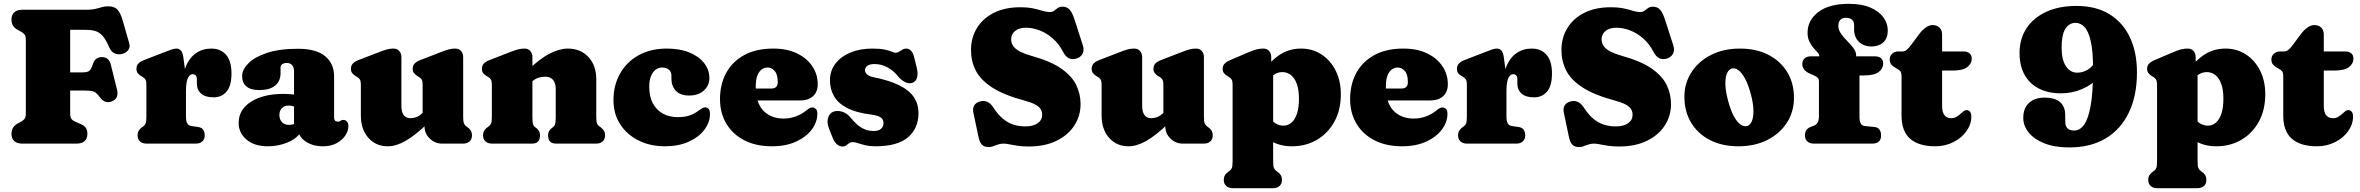

<svg xmlns="http://www.w3.org/2000/svg" viewBox="-20 -751 12342 1004"><path d="M433.5 -700Q460.5 -700 479 -704.5Q497.5 -709 512.8 -713.5Q528 -718 545.5 -718Q578.5 -718 594.5 -700.2Q610.5 -682.5 621.5 -644L656 -524Q662 -503 649.2 -487.5Q636.5 -472 614 -468Q596.5 -465 579.5 -471.8Q562.5 -478.5 551 -504Q533.5 -544.5 516.2 -563.8Q499 -583 478 -589Q457 -595 426.5 -595H347V-157.5Q347 -137.5 354.2 -128.5Q361.5 -119.5 375 -114L404 -101.5Q421.5 -94 429.2 -81.8Q437 -69.5 437 -51Q437 -27.5 423 -13.8Q409 0 379.5 0H97.5Q68 0 54 -13.8Q40 -27.5 40 -51Q40 -88 73 -105.5L89 -114Q100.5 -120 107.8 -128.8Q115 -137.5 115 -157V-543Q115 -562.5 107.8 -571.2Q100.5 -580 89 -586L73 -594.5Q40 -612 40 -649Q40 -672.5 54 -686.2Q68 -700 97.5 -700ZM249 -372.5H412.5Q441.5 -372.5 450.5 -384Q459.5 -395.5 467 -419Q472.5 -436 484.5 -444.2Q496.5 -452.5 512 -452.5Q550 -452.5 559.5 -413L591.5 -284Q598 -258 590 -242.2Q582 -226.5 561.5 -219.5Q545 -214 529.5 -219.8Q514 -225.5 502.5 -242Q492 -256.5 483.2 -264.2Q474.5 -272 460.8 -274.8Q447 -277.5 421.5 -277.5H249Z M929.5 -264Q929.5 -345 949.2 -396.5Q969 -448 1004 -472.5Q1039 -497 1084.5 -497Q1133.5 -497 1162 -464.5Q1190.5 -432 1190.5 -367Q1190.5 -302 1164.8 -272Q1139 -242 1097 -242Q1053.5 -242 1031.5 -261.5Q1009.5 -281 1009.5 -314.5V-336Q1009.5 -350 1003.5 -356.5Q997.5 -363 987.5 -363Q977.5 -363 969.5 -353.8Q961.5 -344.5 957 -325.8Q952.5 -307 952.5 -279ZM939.5 -446 952.5 -348V-142Q952.5 -118.5 958.8 -106.5Q965 -94.5 980.5 -92L1015.5 -87Q1034.5 -84.5 1042.5 -72.5Q1050.5 -60.5 1050.5 -43Q1050.5 -23 1038 -11.5Q1025.5 0 1003.5 0H746.5Q725 0 712.2 -11.5Q699.5 -23 699.5 -43Q699.5 -58 706 -68.2Q712.5 -78.5 724.5 -87L731.5 -92Q738.5 -97 742 -106.8Q745.5 -116.5 745.5 -142V-305Q745.5 -327.5 740 -335.8Q734.5 -344 725.5 -349L718.5 -353Q707.5 -359.5 700.5 -368.2Q693.5 -377 693.5 -391Q693.5 -407 703 -418Q712.5 -429 733.5 -437L839.5 -478Q861.5 -486.5 876.2 -491.8Q891 -497 902.5 -497Q917.5 -497 926.8 -486Q936 -475 939.5 -446Z M1537.5 -82.5V-95.5L1517.5 -99V-380Q1517.5 -399 1507.2 -410.5Q1497 -422 1479.5 -422Q1466.5 -422 1456.8 -415.8Q1447 -409.5 1447 -399V-368Q1447 -326 1418.2 -303Q1389.5 -280 1336 -280Q1290.5 -280 1268.2 -299.2Q1246 -318.5 1246 -353Q1246 -386 1278 -419Q1310 -452 1375 -474Q1440 -496 1538 -496Q1633.5 -496 1680.2 -457.2Q1727 -418.5 1727 -351.5V-135Q1727 -127.5 1731.2 -121.2Q1735.5 -115 1746 -115Q1752 -115 1755.5 -116.5Q1759 -118 1762 -120Q1764.5 -121.5 1767.2 -122.8Q1770 -124 1774 -124Q1787.5 -124 1794.8 -114.8Q1802 -105.5 1802 -92Q1802 -67 1785.8 -42.5Q1769.5 -18 1739.8 -2Q1710 14 1669 14Q1613 14 1575.2 -13.2Q1537.5 -40.5 1537.5 -82.5ZM1228 -108Q1228 -178 1292.5 -219Q1357 -260 1463 -260Q1492 -260 1514.8 -256.8Q1537.5 -253.5 1551.5 -247L1530.5 -188.5Q1520.5 -194 1510.5 -196.5Q1500.5 -199 1488.5 -199Q1467 -199 1454 -185.5Q1441 -172 1441 -150Q1441 -126 1454.8 -112Q1468.5 -98 1491.5 -98Q1507.5 -98 1520 -103.8Q1532.5 -109.5 1538.5 -116L1551.5 -57Q1527 -23 1480 -4.5Q1433 14 1380 14Q1310.5 14 1269.2 -21Q1228 -56 1228 -108Z M2200 -90V-110L2190 -112V-305Q2190 -327.5 2184.5 -335.8Q2179 -344 2170 -349L2163 -353Q2152 -360 2145 -368.5Q2138 -377 2138 -391Q2138 -407 2147.5 -418Q2157 -429 2178 -437L2284 -478Q2309.5 -488 2326 -492.5Q2342.5 -497 2361 -497Q2380 -497 2391 -484.2Q2402 -471.5 2402 -452V-142Q2402 -116.5 2405.8 -107Q2409.5 -97.5 2416 -92L2423 -87Q2435 -79 2441.5 -68.5Q2448 -58 2448 -43Q2448 -23 2435.5 -11.5Q2423 0 2401 0H2291Q2255 0 2227.5 -26.2Q2200 -52.5 2200 -90ZM1867 -146V-305Q1867 -327.5 1861.5 -335.8Q1856 -344 1847 -349L1840 -353Q1829 -360 1822 -368.5Q1815 -377 1815 -391Q1815 -407 1824.5 -418Q1834 -429 1855 -437L1961 -478Q1986.5 -488 2003 -492.5Q2019.5 -497 2038 -497Q2057 -497 2068 -484.2Q2079 -471.5 2079 -452V-197Q2079 -165.5 2091.2 -149.2Q2103.5 -133 2126 -133Q2141 -133 2155.8 -138Q2170.5 -143 2186 -157L2203 -173L2241 -129L2218 -107Q2149 -41 2099.5 -13.5Q2050 14 2008 14Q1945 14 1906 -30.5Q1867 -75 1867 -146Z M2764 -452V-142Q2764 -113.5 2766.8 -103Q2769.5 -92.5 2777 -87L2785 -81Q2804 -67 2804 -43Q2804 0 2762 0H2553Q2531.5 0 2518.8 -11.5Q2506 -23 2506 -43Q2506 -58 2512.5 -68.5Q2519 -79 2531 -87L2538 -92Q2545 -97.5 2548.5 -107Q2552 -116.5 2552 -142V-305Q2552 -327.5 2546.5 -335.8Q2541 -344 2532 -349L2525 -353Q2514 -360 2507 -368.5Q2500 -377 2500 -391Q2500 -407 2509.5 -418Q2519 -429 2540 -437L2646 -478Q2671.5 -488 2688 -492.5Q2704.5 -497 2723 -497Q2742 -497 2753 -484.2Q2764 -471.5 2764 -452ZM2746 -310 2708 -354 2731 -376Q2801.5 -443.5 2853.5 -470.2Q2905.5 -497 2949 -497Q3016 -497 3057 -452.8Q3098 -408.5 3098 -337V-142Q3098 -116.5 3101.5 -106.8Q3105 -97 3112 -92L3119 -87Q3131 -78 3137.5 -68Q3144 -58 3144 -43Q3144 -23 3131.5 -11.5Q3119 0 3097 0H2888Q2846 0 2846 -43Q2846 -67 2865 -81L2873 -87Q2880.5 -92.5 2883.2 -103Q2886 -113.5 2886 -142V-286Q2886 -317 2871.8 -333.5Q2857.5 -350 2831 -350Q2814.5 -350 2797 -345Q2779.5 -340 2763 -325Z M3689.5 -342.5Q3689.5 -304 3660.8 -277.8Q3632 -251.5 3584 -251.5Q3537.5 -251.5 3514.2 -276.2Q3491 -301 3491 -339.5V-355.5Q3491 -375.5 3477.5 -386.8Q3464 -398 3442 -398Q3424.5 -398 3409.2 -387Q3394 -376 3384.5 -353.8Q3375 -331.5 3375 -297.5Q3375 -244.5 3394.8 -209Q3414.5 -173.5 3448 -156Q3481.5 -138.5 3523 -138.5Q3557 -138.5 3581.5 -145.8Q3606 -153 3630.5 -170.5Q3645.5 -181.5 3653.2 -185.8Q3661 -190 3668 -189.5Q3679.5 -189 3686 -181Q3692.5 -173 3692.5 -155Q3692.5 -110.5 3662.8 -71.8Q3633 -33 3580 -9.5Q3527 14 3457 14Q3380.5 14 3319.5 -16.2Q3258.5 -46.5 3223.2 -100.8Q3188 -155 3188 -227.5Q3188 -305 3222.2 -366Q3256.5 -427 3319.2 -462Q3382 -497 3467.5 -497Q3536 -497 3585.8 -476.2Q3635.5 -455.5 3662.5 -420.5Q3689.5 -385.5 3689.5 -342.5Z M4256 -311Q4256 -270 4231.2 -247.8Q4206.5 -225.5 4162 -225.5H3880.5V-288H4013Q4047 -288 4047 -321.5Q4047 -362 4030.8 -380Q4014.5 -398 3994 -398Q3977.5 -398 3963.2 -388Q3949 -378 3940.5 -356.2Q3932 -334.5 3932 -298.5Q3932 -213.5 3971.8 -172.2Q4011.5 -131 4078 -131Q4108.5 -131 4138 -141Q4167.5 -151 4191.5 -170Q4206 -181.5 4214 -185.8Q4222 -190 4229.5 -189Q4238.5 -188.5 4246.2 -181.5Q4254 -174.5 4254 -157Q4254 -112.5 4224.8 -73.5Q4195.5 -34.5 4142.2 -10.2Q4089 14 4016 14Q3934 14 3873 -17Q3812 -48 3778.5 -103.8Q3745 -159.5 3745 -233Q3745 -309.5 3777 -369Q3809 -428.5 3871.2 -462.8Q3933.5 -497 4024 -497Q4096.5 -497 4148.5 -471.5Q4200.5 -446 4228.2 -403.8Q4256 -361.5 4256 -311Z M4554 -416Q4527 -416 4515 -406.5Q4503 -397 4503 -384Q4503 -376 4508 -368.8Q4513 -361.5 4522.2 -356Q4531.5 -350.5 4545 -348Q4632 -330.5 4684.2 -304Q4736.5 -277.5 4759.8 -241.5Q4783 -205.5 4783 -160Q4783 -80 4728 -33Q4673 14 4558 14Q4528 14 4505.2 8.5Q4482.5 3 4466.2 -2.5Q4450 -8 4439 -8Q4428 -8 4420.2 -2.2Q4412.5 3.5 4404.8 9.2Q4397 15 4386 15Q4370.5 15 4357.2 4.2Q4344 -6.5 4334 -31L4316 -76Q4302.5 -110.5 4310.2 -135Q4318 -159.5 4338 -167Q4359 -174.5 4384 -166.8Q4409 -159 4426 -138Q4442 -118.5 4459.5 -102.2Q4477 -86 4498.8 -76Q4520.5 -66 4549 -66Q4574.5 -66 4587.2 -77.5Q4600 -89 4600 -107Q4600 -119 4594 -128Q4588 -137 4573.8 -143Q4559.5 -149 4535 -152Q4457.5 -161.5 4410.2 -186Q4363 -210.5 4341.5 -247.5Q4320 -284.5 4320 -331Q4320 -381 4348.5 -418.2Q4377 -455.5 4427 -476.2Q4477 -497 4542 -497Q4582 -497 4606.8 -491.5Q4631.5 -486 4644.5 -480.5Q4657.5 -475 4662 -475Q4672.5 -475 4681.2 -480.5Q4690 -486 4698.8 -491.5Q4707.5 -497 4718 -497Q4731.5 -497 4742.8 -487Q4754 -477 4760 -453L4774 -396Q4781 -369 4775.5 -346Q4770 -323 4748 -317Q4731 -312.5 4711.8 -322.2Q4692.5 -332 4676 -352Q4652 -382 4620.2 -399Q4588.5 -416 4554 -416Z M5359.5 15Q5325.5 15 5300.8 11.2Q5276 7.5 5258.5 3.8Q5241 0 5229.5 0Q5215.5 0 5205 2.8Q5194.5 5.5 5185.8 9Q5177 12.5 5168.8 15.2Q5160.5 18 5151 18Q5126.5 18 5114.5 5.5Q5102.5 -7 5096.5 -36L5069.5 -164Q5065.5 -184.5 5074.2 -199.2Q5083 -214 5103 -220Q5123.5 -226.5 5142 -218.8Q5160.5 -211 5176 -186.5Q5199 -151 5224.8 -129.8Q5250.5 -108.5 5279.8 -99.2Q5309 -90 5342.5 -90Q5382.5 -90 5406 -106.5Q5429.5 -123 5429.5 -150.5Q5429.5 -168 5421 -181.2Q5412.5 -194.5 5392.5 -205Q5372.5 -215.5 5337.5 -225Q5228 -254.5 5167.2 -294.2Q5106.5 -334 5082 -383Q5057.5 -432 5057.5 -489Q5057.5 -553.5 5088.5 -604.2Q5119.5 -655 5177.2 -684Q5235 -713 5314.5 -713Q5355.5 -713 5383.8 -706.8Q5412 -700.5 5432.2 -694.2Q5452.5 -688 5469.5 -688Q5483 -688 5492 -695Q5501 -702 5510.8 -709Q5520.5 -716 5536.5 -716Q5558.5 -716 5573 -700.8Q5587.5 -685.5 5600.5 -644L5642.5 -513.5Q5651 -487 5639.8 -468Q5628.5 -449 5604 -443.5Q5583 -439 5567.2 -447.5Q5551.5 -456 5539.5 -479Q5517.5 -521.5 5485.2 -549.8Q5453 -578 5416.5 -592Q5380 -606 5344.5 -606Q5308 -606 5287.8 -588.8Q5267.5 -571.5 5267.5 -545.5Q5267.5 -524 5280 -508Q5292.5 -492 5316.2 -480.2Q5340 -468.5 5373.5 -459Q5474.5 -431 5530.2 -391.8Q5586 -352.5 5608.2 -305.5Q5630.5 -258.5 5630.5 -207Q5630.5 -145 5598 -94.8Q5565.5 -44.5 5504.8 -14.8Q5444 15 5359.5 15Z M6073.5 -90V-110L6063.5 -112V-305Q6063.5 -327.5 6058 -335.8Q6052.5 -344 6043.5 -349L6036.5 -353Q6025.5 -360 6018.5 -368.5Q6011.5 -377 6011.5 -391Q6011.5 -407 6021 -418Q6030.5 -429 6051.5 -437L6157.5 -478Q6183 -488 6199.5 -492.5Q6216 -497 6234.5 -497Q6253.5 -497 6264.5 -484.2Q6275.5 -471.5 6275.5 -452V-142Q6275.5 -116.5 6279.2 -107Q6283 -97.5 6289.5 -92L6296.5 -87Q6308.5 -79 6315 -68.5Q6321.5 -58 6321.5 -43Q6321.5 -23 6309 -11.5Q6296.5 0 6274.5 0H6164.5Q6128.5 0 6101 -26.2Q6073.5 -52.5 6073.5 -90ZM5740.5 -146V-305Q5740.5 -327.5 5735 -335.8Q5729.5 -344 5720.5 -349L5713.5 -353Q5702.5 -360 5695.5 -368.5Q5688.5 -377 5688.5 -391Q5688.5 -407 5698 -418Q5707.5 -429 5728.5 -437L5834.5 -478Q5860 -488 5876.5 -492.5Q5893 -497 5911.5 -497Q5930.5 -497 5941.5 -484.2Q5952.5 -471.5 5952.5 -452V-197Q5952.5 -165.5 5964.8 -149.2Q5977 -133 5999.5 -133Q6014.5 -133 6029.2 -138Q6044 -143 6059.5 -157L6076.5 -173L6114.5 -129L6091.5 -107Q6022.5 -41 5973 -13.5Q5923.5 14 5881.5 14Q5818.5 14 5779.5 -30.5Q5740.5 -75 5740.5 -146Z M6627.5 -452V-407L6637.5 -388V91Q6637.5 116.5 6641.2 126Q6645 135.5 6651.5 141L6658.5 146Q6670.5 154 6677 164.5Q6683.5 175 6683.5 190Q6683.5 210 6671 221.5Q6658.5 233 6636.5 233H6426.5Q6405 233 6392.2 221.5Q6379.5 210 6379.5 190Q6379.5 175 6386 164.5Q6392.5 154 6404.5 146L6411.5 141Q6418.5 135.5 6422 126Q6425.5 116.5 6425.5 91V-305Q6425.5 -327.5 6420 -335.8Q6414.5 -344 6405.5 -349L6398.5 -353Q6387.5 -360 6380.5 -368.5Q6373.5 -377 6373.5 -391Q6373.5 -407 6383 -417.5Q6392.5 -428 6413.5 -437L6509.5 -478Q6534.5 -488.5 6551.2 -492.8Q6568 -497 6586.5 -497Q6605.5 -497 6616.5 -484.2Q6627.5 -471.5 6627.5 -452ZM6600.5 -307 6564.5 -347Q6607.5 -417 6661 -457Q6714.5 -497 6783.5 -497Q6843 -497 6890 -466.5Q6937 -436 6964.2 -382.2Q6991.5 -328.5 6991.5 -258Q6991.5 -176.5 6958 -115.2Q6924.5 -54 6866.5 -20Q6808.5 14 6735.5 14Q6675 14 6629.8 -11.8Q6584.5 -37.5 6551.5 -90L6608.5 -156Q6627.5 -120 6648 -107Q6668.5 -94 6691.5 -94Q6715.5 -94 6733.8 -110Q6752 -126 6762.2 -157.2Q6772.5 -188.5 6772.5 -234Q6772.5 -282 6761 -313Q6749.5 -344 6729.8 -359Q6710 -374 6685.5 -374Q6660 -374 6638.5 -358.2Q6617 -342.5 6600.5 -307Z M7551 -311Q7551 -270 7526.2 -247.8Q7501.5 -225.5 7457 -225.5H7175.5V-288H7308Q7342 -288 7342 -321.5Q7342 -362 7325.8 -380Q7309.5 -398 7289 -398Q7272.5 -398 7258.2 -388Q7244 -378 7235.5 -356.2Q7227 -334.5 7227 -298.5Q7227 -213.5 7266.8 -172.2Q7306.5 -131 7373 -131Q7403.5 -131 7433 -141Q7462.5 -151 7486.5 -170Q7501 -181.5 7509 -185.8Q7517 -190 7524.5 -189Q7533.5 -188.5 7541.2 -181.5Q7549 -174.5 7549 -157Q7549 -112.5 7519.8 -73.5Q7490.5 -34.5 7437.2 -10.2Q7384 14 7311 14Q7229 14 7168 -17Q7107 -48 7073.5 -103.8Q7040 -159.5 7040 -233Q7040 -309.5 7072 -369Q7104 -428.5 7166.2 -462.8Q7228.5 -497 7319 -497Q7391.5 -497 7443.5 -471.5Q7495.5 -446 7523.2 -403.8Q7551 -361.5 7551 -311Z M7834.5 -264Q7834.5 -345 7854.2 -396.5Q7874 -448 7909 -472.5Q7944 -497 7989.5 -497Q8038.5 -497 8067 -464.5Q8095.5 -432 8095.5 -367Q8095.5 -302 8069.8 -272Q8044 -242 8002 -242Q7958.5 -242 7936.5 -261.5Q7914.5 -281 7914.5 -314.5V-336Q7914.5 -350 7908.5 -356.5Q7902.5 -363 7892.5 -363Q7882.5 -363 7874.5 -353.8Q7866.5 -344.5 7862 -325.8Q7857.5 -307 7857.5 -279ZM7844.5 -446 7857.5 -348V-142Q7857.5 -118.5 7863.8 -106.5Q7870 -94.5 7885.5 -92L7920.5 -87Q7939.5 -84.5 7947.5 -72.5Q7955.5 -60.5 7955.5 -43Q7955.5 -23 7943 -11.5Q7930.5 0 7908.5 0H7651.5Q7630 0 7617.2 -11.5Q7604.5 -23 7604.5 -43Q7604.5 -58 7611 -68.2Q7617.5 -78.5 7629.5 -87L7636.5 -92Q7643.5 -97 7647 -106.8Q7650.5 -116.5 7650.5 -142V-305Q7650.5 -327.5 7645 -335.8Q7639.5 -344 7630.5 -349L7623.5 -353Q7612.5 -359.5 7605.5 -368.2Q7598.5 -377 7598.5 -391Q7598.5 -407 7608 -418Q7617.5 -429 7638.5 -437L7744.5 -478Q7766.5 -486.5 7781.2 -491.8Q7796 -497 7807.5 -497Q7822.5 -497 7831.8 -486Q7841 -475 7844.5 -446Z M8447 15Q8413 15 8388.2 11.2Q8363.5 7.5 8346 3.8Q8328.5 0 8317 0Q8303 0 8292.5 2.8Q8282 5.5 8273.2 9Q8264.5 12.5 8256.2 15.2Q8248 18 8238.5 18Q8214 18 8202 5.5Q8190 -7 8184 -36L8157 -164Q8153 -184.5 8161.8 -199.2Q8170.5 -214 8190.5 -220Q8211 -226.5 8229.5 -218.8Q8248 -211 8263.5 -186.5Q8286.5 -151 8312.2 -129.8Q8338 -108.5 8367.2 -99.2Q8396.5 -90 8430 -90Q8470 -90 8493.5 -106.5Q8517 -123 8517 -150.5Q8517 -168 8508.5 -181.2Q8500 -194.5 8480 -205Q8460 -215.5 8425 -225Q8315.5 -254.5 8254.8 -294.2Q8194 -334 8169.5 -383Q8145 -432 8145 -489Q8145 -553.5 8176 -604.2Q8207 -655 8264.8 -684Q8322.5 -713 8402 -713Q8443 -713 8471.2 -706.8Q8499.5 -700.5 8519.8 -694.2Q8540 -688 8557 -688Q8570.5 -688 8579.5 -695Q8588.5 -702 8598.2 -709Q8608 -716 8624 -716Q8646 -716 8660.5 -700.8Q8675 -685.5 8688 -644L8730 -513.5Q8738.5 -487 8727.2 -468Q8716 -449 8691.5 -443.5Q8670.5 -439 8654.8 -447.5Q8639 -456 8627 -479Q8605 -521.5 8572.8 -549.8Q8540.5 -578 8504 -592Q8467.5 -606 8432 -606Q8395.5 -606 8375.2 -588.8Q8355 -571.5 8355 -545.5Q8355 -524 8367.5 -508Q8380 -492 8403.8 -480.2Q8427.5 -468.5 8461 -459Q8562 -431 8617.8 -391.8Q8673.5 -352.5 8695.8 -305.5Q8718 -258.5 8718 -207Q8718 -145 8685.5 -94.8Q8653 -44.5 8592.2 -14.8Q8531.5 15 8447 15Z M9078.5 -497Q9164 -497 9227.5 -464.2Q9291 -431.5 9326 -373.5Q9361 -315.5 9361 -239Q9361 -167.5 9324.5 -110.2Q9288 -53 9222.5 -19.5Q9157 14 9070.5 14Q8985.5 14 8922 -18.5Q8858.5 -51 8823.2 -109.5Q8788 -168 8788 -246Q8788 -315.5 8824.5 -372.5Q8861 -429.5 8926.2 -463.2Q8991.5 -497 9078.5 -497ZM9116 -92Q9132 -96.5 9140.8 -117.5Q9149.5 -138.5 9149 -174.2Q9148.5 -210 9135.5 -258Q9122 -309 9105 -340.2Q9088 -371.5 9070 -384.5Q9052 -397.5 9035.5 -392.5Q9020.5 -388.5 9011.2 -368.5Q9002 -348.5 9002.2 -313Q9002.5 -277.5 9016 -226Q9029.5 -175 9046.2 -144Q9063 -113 9081.2 -100.2Q9099.5 -87.5 9116 -92Z M9703.5 -142Q9703.5 -118.5 9709.8 -106Q9716 -93.5 9731.5 -92L9781.5 -87Q9800.5 -85 9808.5 -72.8Q9816.5 -60.5 9816.5 -43Q9816.5 0 9769.5 0H9465.5Q9444 0 9431.2 -11.2Q9418.5 -22.5 9418.5 -42Q9418.5 -61 9426.8 -72Q9435 -83 9453.5 -89.5L9463.5 -93Q9476.5 -97.5 9484 -109Q9491.5 -120.5 9491.5 -144V-324.5Q9491.5 -337 9485.5 -344Q9479.5 -351 9460.5 -359L9448.5 -364Q9424.5 -374 9414.5 -387Q9404.5 -400 9404.5 -417Q9404.5 -434.5 9416.5 -445.5Q9428.5 -456.5 9448.5 -456.5H9548.5L9493 -436V-462Q9493 -468 9483.8 -477.5Q9474.5 -487 9462.5 -501Q9450.5 -515 9441.2 -534.5Q9432 -554 9432 -580Q9432 -644.5 9488 -687.8Q9544 -731 9648 -731Q9714.5 -731 9759.8 -711.8Q9805 -692.5 9828.2 -660.8Q9851.5 -629 9851.5 -592Q9851.5 -551 9828 -529.5Q9804.5 -508 9767.5 -508Q9725.5 -508 9700.5 -532.2Q9675.5 -556.5 9675.5 -597.5V-618.5Q9675.5 -639 9663.8 -648.5Q9652 -658 9633.5 -658Q9612.5 -658 9602.8 -646.8Q9593 -635.5 9593 -616Q9593 -598 9602.5 -582Q9612 -566 9625.8 -551.2Q9639.5 -536.5 9653.2 -522Q9667 -507.5 9676.5 -492.5Q9686 -477.5 9686 -461V-420L9653.5 -456.5H9783.5Q9804 -456.5 9815.8 -447Q9827.5 -437.5 9827.5 -419.5Q9827.5 -392.5 9804 -374.5Q9780.5 -356.5 9725.5 -356.5H9703.5Z M9896 -394 9889 -398Q9876.5 -405 9869 -414.8Q9861.5 -424.5 9861.5 -440Q9861.5 -458.5 9874.5 -470.2Q9887.5 -482 9907.5 -482H9929.5Q9939.5 -482 9949.8 -490Q9960 -498 9973.5 -516L10017.5 -575Q10031.5 -594 10050.2 -607Q10069 -620 10085.5 -620Q10108 -620 10121.8 -607Q10135.5 -594 10135.5 -570V-197Q10135.5 -165.5 10147.5 -149.2Q10159.5 -133 10183.5 -133Q10198.5 -133 10210 -139.5Q10221.5 -146 10230.8 -154.8Q10240 -163.5 10248.5 -169.8Q10257 -176 10266 -175Q10275.5 -174.5 10282 -165.8Q10288.5 -157 10288.5 -142Q10288.5 -101 10263 -65.2Q10237.5 -29.5 10194.5 -7.8Q10151.5 14 10099.5 14Q10014 14 9968.8 -25.2Q9923.5 -64.5 9923.5 -146V-350Q9923.5 -372.5 9915.8 -380Q9908 -387.5 9896 -394ZM10062.5 -382V-482H10246.5Q10267 -482 10278.8 -472.5Q10290.5 -463 10290.5 -445Q10290.5 -418 10267 -400Q10243.5 -382 10188.5 -382Z M10801 20Q10723.5 20 10669.5 -1.8Q10615.5 -23.5 10587.8 -58.8Q10560 -94 10560 -134.5Q10560 -185 10590 -212.8Q10620 -240.5 10671 -240.5Q10726 -240.5 10752.8 -216.8Q10779.5 -193 10779.5 -148V-116.5Q10779.5 -91.5 10791 -80Q10802.5 -68.5 10826.5 -68.5Q10856 -68.5 10877.8 -98.2Q10899.5 -128 10912 -196.2Q10924.5 -264.5 10925 -379.5Q10925.5 -481.5 10912.8 -536Q10900 -590.5 10879 -611Q10858 -631.5 10833.5 -631.5Q10800 -631.5 10780.2 -600.5Q10760.5 -569.5 10760.5 -503.5Q10760.5 -438.5 10783 -404.8Q10805.5 -371 10842 -371Q10864 -371 10884.2 -380Q10904.5 -389 10920.2 -405.8Q10936 -422.5 10943.5 -445L10990 -419.5Q10985 -380 10952.2 -344Q10919.5 -308 10868.2 -285.5Q10817 -263 10756 -263Q10691 -263 10642.5 -287.5Q10594 -312 10567.2 -359.2Q10540.5 -406.5 10540.5 -474.5Q10540.5 -547.5 10576.8 -602.8Q10613 -658 10679.8 -689Q10746.5 -720 10838 -720Q10940 -720 11010.5 -676.8Q11081 -633.5 11117.8 -555.5Q11154.5 -477.5 11154.5 -372.5Q11154.5 -250.5 11112.2 -162.5Q11070 -74.5 10990.8 -27.2Q10911.5 20 10801 20Z M11461.5 -452V-407L11471.5 -388V91Q11471.5 116.5 11475.2 126Q11479 135.5 11485.5 141L11492.5 146Q11504.5 154 11511 164.5Q11517.5 175 11517.5 190Q11517.5 210 11505 221.5Q11492.5 233 11470.5 233H11260.5Q11239 233 11226.2 221.5Q11213.5 210 11213.5 190Q11213.5 175 11220 164.5Q11226.5 154 11238.5 146L11245.5 141Q11252.5 135.5 11256 126Q11259.5 116.5 11259.5 91V-305Q11259.5 -327.5 11254 -335.8Q11248.5 -344 11239.5 -349L11232.5 -353Q11221.5 -360 11214.5 -368.5Q11207.5 -377 11207.5 -391Q11207.5 -407 11217 -417.5Q11226.5 -428 11247.5 -437L11343.5 -478Q11368.5 -488.5 11385.2 -492.8Q11402 -497 11420.5 -497Q11439.5 -497 11450.5 -484.2Q11461.5 -471.5 11461.5 -452ZM11434.5 -307 11398.5 -347Q11441.5 -417 11495 -457Q11548.5 -497 11617.5 -497Q11677 -497 11724 -466.5Q11771 -436 11798.2 -382.2Q11825.5 -328.5 11825.5 -258Q11825.5 -176.5 11792 -115.2Q11758.5 -54 11700.5 -20Q11642.5 14 11569.5 14Q11509 14 11463.8 -11.8Q11418.5 -37.5 11385.5 -90L11442.5 -156Q11461.5 -120 11482 -107Q11502.5 -94 11525.5 -94Q11549.5 -94 11567.8 -110Q11586 -126 11596.2 -157.2Q11606.5 -188.5 11606.5 -234Q11606.5 -282 11595 -313Q11583.5 -344 11563.8 -359Q11544 -374 11519.5 -374Q11494 -374 11472.5 -358.2Q11451 -342.5 11434.5 -307Z M11892 -394 11885 -398Q11872.5 -405 11865 -414.8Q11857.5 -424.5 11857.5 -440Q11857.5 -458.5 11870.5 -470.2Q11883.5 -482 11903.5 -482H11925.5Q11935.5 -482 11945.8 -490Q11956 -498 11969.5 -516L12013.5 -575Q12027.5 -594 12046.2 -607Q12065 -620 12081.5 -620Q12104 -620 12117.8 -607Q12131.5 -594 12131.5 -570V-197Q12131.5 -165.5 12143.5 -149.2Q12155.5 -133 12179.5 -133Q12194.5 -133 12206 -139.5Q12217.5 -146 12226.8 -154.8Q12236 -163.5 12244.5 -169.8Q12253 -176 12262 -175Q12271.5 -174.5 12278 -165.8Q12284.5 -157 12284.5 -142Q12284.5 -101 12259 -65.2Q12233.5 -29.5 12190.5 -7.8Q12147.5 14 12095.5 14Q12010 14 11964.8 -25.2Q11919.5 -64.5 11919.5 -146V-350Q11919.5 -372.5 11911.8 -380Q11904 -387.5 11892 -394ZM12058.5 -382V-482H12242.5Q12263 -482 12274.8 -472.5Q12286.5 -463 12286.5 -445Q12286.5 -418 12263 -400Q12239.5 -382 12184.5 -382Z"/></svg>

Font: Fraunces SuperSoft 9pt
Style: Regular
Weight: 900
Version: Version 1.000;[b76b70a41]